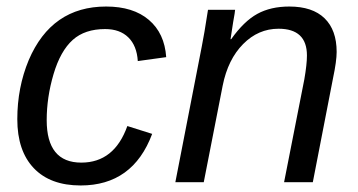

<svg xmlns="http://www.w3.org/2000/svg" viewBox="-20 -558 1096 588"><path d="M229 -60Q330 -60 370 -172L446 -148Q387 10 227 10Q134 10 83.5 -43Q33 -96 33 -193Q33 -290 68 -374Q138 -538 305 -538Q388 -538 436 -497Q484 -456 489 -383L402 -371Q399 -418 373 -443.5Q347 -469 302 -469Q240 -469 203 -436Q165 -402 144 -331Q123 -260 123 -190Q123 -60 229 -60Z M938 0H850L912 -315Q920 -361 920 -388Q920 -470 833 -470Q771 -470 724.5 -423Q678 -376 662 -296L604 0H517L598 -416Q605 -450 617 -528H700Q700 -523 694 -490L686 -438H688Q727 -493 768 -515.5Q809 -538 866 -538Q937 -538 974 -502Q1011 -466 1011 -399Q1011 -371 1000 -319Z"/></svg>

Font: Libra Sans
Style: Italic
Weight: 400
Italic angle: -12°
Foundry: Context Ltd
Version: Version 1.002